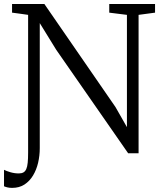

<svg xmlns="http://www.w3.org/2000/svg" viewBox="-31 -763 808 956"><path d="M29.5 172.5Q16.5 172.5 6.8 170.2Q-3 168 -11 164.5V82.5Q0.5 88.5 20.8 94.5Q41 100.5 62.5 100.5Q76.5 100.5 85.5 95.5Q94.5 90.5 99.8 78.8Q105 67 107 46.8Q109 26.5 109 -4V-689Q96 -691 82.5 -692.8Q69 -694.5 55.8 -696.5Q42.5 -698.5 29 -700V-743H190L544 -230L601 -130V-689L513 -700V-743H741V-700L659 -689V0H607L249 -515L167 -648V-25.5Q167 12 158.8 47.2Q150.5 82.5 133.5 110.8Q116.5 139 90.8 155.8Q65 172.5 29.5 172.5Z"/></svg>

Font: Merriweather Light
Style: Regular
Weight: 300
Version: Version 2.100